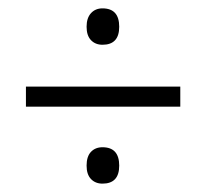

<svg xmlns="http://www.w3.org/2000/svg" viewBox="-20 -553 493 459"><path d="M225 -446Q208 -446 197.5 -457Q187 -468 187 -489Q187 -510 197.5 -521.5Q208 -533 225 -533Q265 -533 265 -489Q265 -446 225 -446ZM42 -346H411V-298H42ZM225 -114Q208 -114 197.5 -125Q187 -136 187 -157Q187 -179 197.5 -190Q208 -201 225 -201Q265 -201 265 -157Q265 -114 225 -114Z"/></svg>

Font: Noto Sans Gurmukhi UI Condensed Light
Style: Regular
Weight: 300
Width: 3
Designer: Jelle Bosma - Monotype Design Team
Foundry: Monotype Imaging Inc.
Version: Version 2.004; ttfautohint (v1.8.4.7-5d5b)